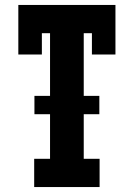

<svg xmlns="http://www.w3.org/2000/svg" viewBox="-20 -755 540 775"><path d="M118 0V-114H182V-294H119V-368H182V-621H149V-535H54V-735H446V-535H351V-621H318V-368H381V-294H318V-114H382V0Z"/></svg>

Font: Iosevka Curly Slab Heavy
Style: Regular
Weight: 900
Monospace: yes
Designer: Belleve Invis
Foundry: Belleve Invis
Version: Version 22.1.2; ttfautohint (v1.8.4)